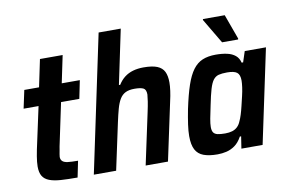

<svg xmlns="http://www.w3.org/2000/svg" viewBox="-78 -880 1533 1025"><g transform="rotate(-10 688.5 -367.5)"><path d="M266 0Q213 0 175.5 -2.5Q138 -5 113.5 -14.5Q89 -24 77.5 -43Q66 -62 66 -95Q66 -107 67.5 -120.5Q69 -134 71.5 -150Q74 -166 78 -185L127 -412H46L67 -510H147L178 -658H301L270 -510H368L348 -412H249L200 -180Q199 -173 197 -162Q195 -151 193 -140.5Q191 -130 191 -125Q191 -110 200 -101.5Q209 -93 229 -90.5Q249 -88 284 -88Z M354 0 511 -743H631L569 -448H576Q591 -472 611 -487.5Q631 -503 657 -510.5Q683 -518 714 -518Q762 -518 788.5 -507Q815 -496 826 -473.5Q837 -451 837 -415Q837 -396 833.5 -370Q830 -344 823 -314L756 0H635L695 -280Q702 -312 705.5 -335Q709 -358 710 -372Q710 -399 695 -406.5Q680 -414 647 -414Q617 -414 598 -404.5Q579 -395 567 -375Q555 -355 546.5 -324.5Q538 -294 529 -252L475 0Z M1024 8Q978 8 948.5 -3Q919 -14 905 -40.5Q891 -67 891 -114Q891 -141 896 -176.5Q901 -212 910 -258Q926 -334 943 -384Q960 -434 982 -463.5Q1004 -493 1034 -505.5Q1064 -518 1106 -518Q1140 -518 1167 -512Q1194 -506 1211.5 -491.5Q1229 -477 1235 -452H1243L1262 -510H1377L1269 0H1154L1164 -65H1157Q1140 -34 1118 -18.5Q1096 -3 1072 2.5Q1048 8 1024 8ZM1083 -95Q1105 -95 1121.5 -100Q1138 -105 1150 -116.5Q1162 -128 1169 -146Q1175 -158 1181.5 -178.5Q1188 -199 1194 -224.5Q1200 -250 1206 -275Q1212 -300 1215 -322Q1218 -344 1218 -358Q1218 -390 1202.5 -402Q1187 -414 1149 -414Q1121 -414 1103.5 -409.5Q1086 -405 1074 -389.5Q1062 -374 1052.5 -342Q1043 -310 1032 -255Q1023 -214 1018 -186.5Q1013 -159 1013 -142Q1013 -122 1020 -112Q1027 -102 1042.5 -98.5Q1058 -95 1083 -95ZM1151 -577 1071 -712 1072 -717H1190L1239 -582L1238 -577Z"/></g></svg>

Font: Saira SemiCondensed SemiBold
Style: Italic
Weight: 600
Width: 4
Italic angle: -12°
Designer: Hector Gatti with collaboration of the Omnibus-Type team
Foundry: Omnibus-Type
Version: Version 1.101